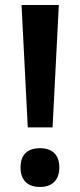

<svg xmlns="http://www.w3.org/2000/svg" viewBox="-20 -734 320 767"><path d="M190 -225 215 -714H66L91 -225ZM62 -65C62 -9 96 13 140 13C182 13 217 -9 217 -65C217 -122 182 -142 140 -142C96 -142 62 -122 62 -65Z"/></svg>

Font: Noto Kufi Arabic SemiBold
Style: Regular
Weight: 600
Designer: Monotype Design Team, David Williams, Khaled Hosny
Foundry: Google LLC
Version: Version 2.109